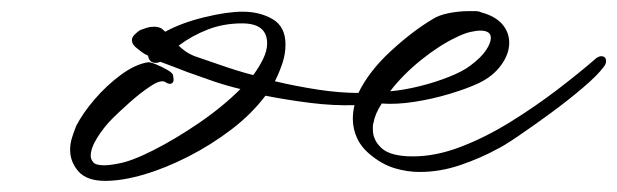

<svg xmlns="http://www.w3.org/2000/svg" viewBox="-20 -306 1109 345"><path d="M169 19Q136 19 121 2Q106 -15 106 -37Q106 -48 109.5 -59Q113 -70 117 -80Q129 -103 150 -127.5Q171 -152 196.5 -171Q222 -190 245 -194Q249 -195 260 -190.5Q271 -186 280.5 -180.5Q290 -175 291 -171Q291 -170 291.5 -167Q292 -164 292 -162Q291 -156 286.5 -155.5Q282 -155 278 -158Q270 -164 251 -151.5Q232 -139 212.5 -121.5Q193 -104 182 -93Q167 -78 155 -59Q143 -40 143 -26Q143 -20 147.5 -14.5Q152 -9 167 -9Q177 -9 192 -12Q216 -16 255.5 -36Q295 -56 337.5 -85Q380 -114 412 -146Q387 -152 363.5 -160Q340 -168 318 -176Q305 -181 292 -186Q279 -191 268 -195Q266 -194 264 -193.5Q262 -193 260 -193Q248 -193 246 -206Q239 -209 234 -213Q229 -217 224 -221Q217 -227 217 -234Q217 -239 222 -244Q227 -249 232 -252Q237 -254 243.5 -256Q250 -258 257 -258Q264 -258 270 -255L277 -249Q306 -265 347 -275Q388 -285 416 -285Q447 -285 470 -271.5Q493 -258 493 -226Q493 -209 487.5 -192.5Q482 -176 474 -160Q512 -151 551 -145Q590 -139 624 -139Q643 -178 682 -214Q721 -250 758 -272Q769 -279 787 -282.5Q805 -286 822 -286Q828 -286 834 -286Q840 -286 844 -284Q870 -277 882.5 -262.5Q895 -248 895 -229Q895 -209 880.5 -189Q866 -169 841 -157Q820 -147 788.5 -137.5Q757 -128 724.5 -123Q692 -118 666 -120Q654 -102 651 -85Q650 -82 650 -79Q650 -76 650 -73Q650 -54 666 -39.5Q682 -25 722 -25Q763 -25 807.5 -42Q852 -59 896.5 -86.5Q941 -114 981 -144.5Q1021 -175 1052 -202Q1057 -205 1060 -205Q1069 -205 1069 -196Q1069 -191 1065 -186Q1054 -171 1027 -148Q1000 -125 968.5 -102Q937 -79 910.5 -61Q884 -43 873 -38Q844 -22 807.5 -9.5Q771 3 734 3Q712 3 690 -3.5Q668 -10 648 -26Q630 -40 622 -57Q614 -74 614 -92Q614 -105 617 -117Q579 -116 538.5 -121Q498 -126 457 -134Q432 -101 396 -73.5Q360 -46 319 -25Q278 -4 239 7.5Q200 19 169 19ZM435 -171Q446 -186 453 -200.5Q460 -215 460 -228Q460 -264 415 -264Q382 -264 353.5 -253Q325 -242 301 -224Q306 -219 313 -214Q320 -209 330 -205Q351 -198 378 -188.5Q405 -179 435 -171ZM681 -142Q705 -144 733.5 -151Q762 -158 787 -168Q812 -178 825 -188Q845 -203 853.5 -216Q862 -229 862 -238Q862 -251 843 -251Q836 -251 825 -248.5Q814 -246 800 -239Q770 -225 737 -198.5Q704 -172 681 -142Z"/></svg>

Font: WindSong Medium
Style: Regular
Weight: 500
Designer: Robert E. Leuschke
Foundry: Robert E. Leuschke
Version: Version 1.010; ttfautohint (v1.8.3)